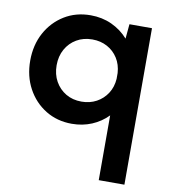

<svg xmlns="http://www.w3.org/2000/svg" viewBox="-83 -570 790 885"><g transform="rotate(10 312.0 -127.0)"><path d="M558.6 244.1H438.5V-59.1Q406.7 -26.4 363.8 -8.3Q320.8 9.8 270.5 9.8Q201.7 9.8 147.7 -23.4Q93.8 -56.6 62.7 -114Q31.7 -171.4 31.7 -244.1Q31.7 -316.9 62.7 -374.3Q93.8 -431.6 147.7 -464.8Q201.7 -498 270.5 -498Q324.2 -498 369.4 -477.3Q414.6 -456.5 446.8 -419.9L453.1 -488.3H558.6ZM296.9 -98.6Q335.9 -98.6 366.9 -115.5Q397.9 -132.3 417 -162.1Q436 -191.9 438.5 -230V-257.3Q436 -296.4 417.2 -326.2Q398.4 -356 367.4 -372.8Q336.4 -389.6 297.4 -389.6Q255.9 -389.6 223.9 -370.8Q191.9 -352.1 173.6 -319.3Q155.3 -286.6 155.3 -244.1Q155.3 -201.7 173.6 -168.9Q191.9 -136.2 223.6 -117.4Q255.4 -98.6 296.9 -98.6Z"/></g></svg>

Font: Kumbh Sans SemiBold
Style: Regular
Weight: 600
Version: Version 1.005